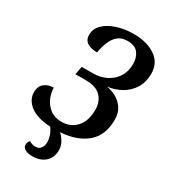

<svg xmlns="http://www.w3.org/2000/svg" viewBox="-225 -830 1017 1154"><g transform="rotate(30 283.5 -253.0)"><path d="M191 218Q158 218 140 206.5Q122 195 122 178Q122 158 136 145Q142 150 153 154.5Q164 159 178 159Q203 159 215.5 142.5Q228 126 228 100Q228 78 220.5 55.5Q213 33 197 10Q104 5 56 -32Q8 -69 8 -123Q8 -161 33.5 -182.5Q59 -204 98 -204Q98 -169 113.5 -133Q129 -97 160.5 -73Q192 -49 240 -49Q302 -49 341.5 -91.5Q381 -134 381 -215Q381 -269 347.5 -304Q314 -339 242 -339H170L181 -396H260Q309 -396 350 -416.5Q391 -437 415.5 -474.5Q440 -512 440 -565Q440 -609 417.5 -639Q395 -669 343 -669Q302 -669 277 -648Q252 -627 238 -592.5Q224 -558 217 -517Q178 -517 150.5 -532.5Q123 -548 123 -587Q123 -628 155 -659Q187 -690 240 -707Q293 -724 354 -724Q447 -724 505.5 -683.5Q564 -643 564 -570Q564 -511 538 -468.5Q512 -426 468.5 -401Q425 -376 372 -369Q402 -365 434.5 -348.5Q467 -332 489.5 -300Q512 -268 512 -219Q512 -111 445 -54.5Q378 2 265 9Q284 27 298.5 52Q313 77 313 107Q313 159 279.5 188.5Q246 218 191 218Z"/></g></svg>

Font: Noto Serif SemiCondensed SemiBold
Style: Italic
Weight: 600
Width: 4
Italic angle: -12°
Designer: Monotype Design Team
Foundry: Monotype Imaging Inc.
Version: Version 2.014; ttfautohint (v1.8.4.7-5d5b)